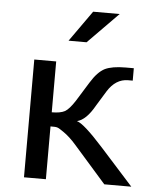

<svg xmlns="http://www.w3.org/2000/svg" viewBox="-51 -743 620 786"><g transform="rotate(5 259.0 -350.0)"><path d="M77 0H167V-217C198 -217 195 -217 222 -199C238 -188 256 -172 275 -150L407 0H518L383 -150C328 -211 292 -243 273 -248C298 -254 322 -277 345 -318L383 -380C405 -415 433 -433 467 -433H486V-484H452C415 -484 387 -479 368 -470C348 -460 329 -440 310 -409L261 -330C246 -307 233 -292 221 -285C208 -278 190 -275 167 -275V-484H77ZM409 -700H300L210 -573H284Z"/></g></svg>

Font: Gamestation Text
Style: Bold
Weight: 400
Designer: Jonas Hecksher
Foundry: Jonas Hecksher, Playtypeª, e-types AS
Version: Version 1.003